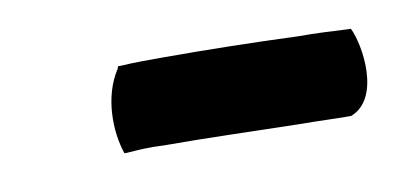

<svg xmlns="http://www.w3.org/2000/svg" viewBox="-29 -408 466 219"><g transform="rotate(-10 204.0 -298.5)"><path d="M112 -346C93 -317 94 -276 103 -250H106C120 -251 131 -252 149 -251C201 -251 256 -249 307 -248C327 -248 345 -247 363 -247H365C402 -261 392 -325 382 -345H379C360 -346 342 -347 321 -347C270 -349 218 -350 167 -350C146 -350 133 -350 116 -349H113Z"/></g></svg>

Font: Hussar Pisanka
Style: SbdKur
Weight: 600
Designer: Robert Jablonski
Foundry: Cannot Into Space Fonts
Version: Version 1.070